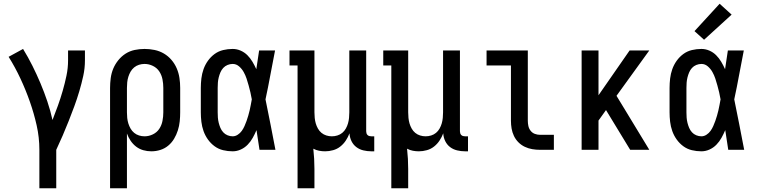

<svg xmlns="http://www.w3.org/2000/svg" viewBox="-20 -799 4040 1024"><path d="M190 205V0Q190 -66 175.5 -130.5Q161 -195 139 -257.5Q117 -320 89 -380Q61 -440 26 -496L103 -538Q130 -494 153 -448Q176 -402 196 -354.5Q216 -307 232.5 -258Q249 -209 260 -159Q275 -197 289 -236Q303 -275 314.5 -315Q326 -355 334.5 -395.5Q343 -436 343 -477V-530H433V-477Q433 -435 424 -394Q415 -353 403 -312.5Q391 -272 376.5 -232.5Q362 -193 346.5 -154Q331 -115 314.5 -76.5Q298 -38 280 0V205Z M567 205V-330Q567 -356 570.5 -382.5Q574 -409 584 -433Q594 -457 611 -478Q628 -499 650 -513Q672 -527 698 -532.5Q724 -538 751 -538Q778 -538 804.5 -532.5Q831 -527 854 -513.5Q877 -500 894.5 -479.5Q912 -459 922.5 -434.5Q933 -410 937 -383.5Q941 -357 941 -330V-200Q941 -176 938.5 -151.5Q936 -127 928.5 -103.5Q921 -80 908.5 -59Q896 -38 877.5 -22.5Q859 -7 835.5 0.5Q812 8 787 8Q765 8 744 2Q723 -4 706 -17Q689 -30 676.5 -48.5Q664 -67 657 -87V205ZM751 -72Q774 -72 795.5 -82.5Q817 -93 829.5 -112Q842 -131 846.5 -154Q851 -177 851 -200V-330Q851 -353 846.5 -376Q842 -399 829.5 -418Q817 -437 795.5 -447.5Q774 -458 751 -458Q736 -458 721.5 -453.5Q707 -449 695.5 -439.5Q684 -430 676.5 -417Q669 -404 664.5 -389.5Q660 -375 658.5 -360Q657 -345 657 -330V-200Q657 -185 658.5 -170Q660 -155 664.5 -140.5Q669 -126 676.5 -113Q684 -100 695.5 -90.5Q707 -81 721.5 -76.5Q736 -72 751 -72Z M1221 8Q1195 8 1170 2Q1145 -4 1124.5 -19Q1104 -34 1089 -55Q1074 -76 1065.5 -100Q1057 -124 1054 -149.5Q1051 -175 1051 -200V-330Q1051 -355 1054 -380.5Q1057 -406 1065.5 -430Q1074 -454 1089 -475Q1104 -496 1124.5 -511Q1145 -526 1170 -532Q1195 -538 1221 -538Q1243 -538 1263.5 -529Q1284 -520 1299.5 -504.5Q1315 -489 1326.5 -469.5Q1338 -450 1347 -430Q1351 -455 1354.5 -480Q1358 -505 1362 -530H1447Q1434 -465 1422 -399.5Q1410 -334 1396 -269Q1410 -202 1423 -134.5Q1436 -67 1449 0H1364Q1360 -26 1356 -52.5Q1352 -79 1348 -105Q1339 -84 1328 -64Q1317 -44 1301 -27.5Q1285 -11 1264 -1.5Q1243 8 1221 8ZM1221 -72Q1235 -72 1248 -80.5Q1261 -89 1269.5 -101Q1278 -113 1284 -126.5Q1290 -140 1295 -154Q1300 -168 1304 -182Q1308 -196 1311.5 -210.5Q1315 -225 1317.5 -239.5Q1320 -254 1323 -269Q1320 -288 1315.5 -306.5Q1311 -325 1306 -343.5Q1301 -362 1295 -380Q1289 -398 1279.5 -415Q1270 -432 1255 -445Q1240 -458 1221 -458Q1207 -458 1193.5 -452.5Q1180 -447 1170.5 -436.5Q1161 -426 1155.5 -413Q1150 -400 1146.5 -386Q1143 -372 1142 -358Q1141 -344 1141 -330V-200Q1141 -186 1142 -172Q1143 -158 1146.5 -144Q1150 -130 1155.5 -117Q1161 -104 1170.5 -93.5Q1180 -83 1193.5 -77.5Q1207 -72 1221 -72Z M1567 205V-450H1524V-530H1657V-200Q1657 -185 1658.5 -170Q1660 -155 1664 -141Q1668 -127 1675.5 -113.5Q1683 -100 1694.5 -90.5Q1706 -81 1720.5 -76.5Q1735 -72 1750 -72Q1765 -72 1779.5 -76.5Q1794 -81 1805.5 -90.5Q1817 -100 1824.5 -113.5Q1832 -127 1836 -141Q1840 -155 1841.5 -170Q1843 -185 1843 -200V-530H1933V-99Q1933 -94 1934.5 -88.5Q1936 -83 1940 -79Q1944 -75 1949.5 -73.5Q1955 -72 1960 -72H1976V8H1960Q1939 8 1918 3Q1897 -2 1880.5 -14.5Q1864 -27 1854.5 -46.5Q1845 -66 1844 -88Q1836 -67 1824 -49Q1812 -31 1795 -17.5Q1778 -4 1756.5 2Q1735 8 1714 8Q1698 8 1682 5Q1666 2 1651 -6Q1654 21 1655.5 48Q1657 75 1657 102V205Z M2067 205V-450H2024V-530H2157V-200Q2157 -185 2158.5 -170Q2160 -155 2164 -141Q2168 -127 2175.5 -113.5Q2183 -100 2194.5 -90.5Q2206 -81 2220.5 -76.5Q2235 -72 2250 -72Q2265 -72 2279.5 -76.5Q2294 -81 2305.5 -90.5Q2317 -100 2324.5 -113.5Q2332 -127 2336 -141Q2340 -155 2341.5 -170Q2343 -185 2343 -200V-530H2433V-99Q2433 -94 2434.5 -88.5Q2436 -83 2440 -79Q2444 -75 2449.5 -73.5Q2455 -72 2460 -72H2476V8H2460Q2439 8 2418 3Q2397 -2 2380.5 -14.5Q2364 -27 2354.5 -46.5Q2345 -66 2344 -88Q2336 -67 2324 -49Q2312 -31 2295 -17.5Q2278 -4 2256.5 2Q2235 8 2214 8Q2198 8 2182 5Q2166 2 2151 -6Q2154 21 2155.5 48Q2157 75 2157 102V205Z M2860 0Q2839 0 2818.5 -3.5Q2798 -7 2779 -16Q2760 -25 2745 -40Q2730 -55 2721 -74Q2712 -93 2708.5 -113.5Q2705 -134 2705 -155V-450H2575V-530H2795V-155Q2795 -141 2798 -127Q2801 -113 2810 -101.5Q2819 -90 2832.5 -85Q2846 -80 2860 -80H2934V0Z M3082 0V-530H3172V-291L3338 -530H3443L3268 -288L3293 -247L3443 0H3341L3212 -212L3172 -156V0Z M3721 8Q3695 8 3670 2Q3645 -4 3624.5 -19Q3604 -34 3589 -55Q3574 -76 3565.5 -100Q3557 -124 3554 -149.5Q3551 -175 3551 -200V-330Q3551 -355 3554 -380.5Q3557 -406 3565.5 -430Q3574 -454 3589 -475Q3604 -496 3624.5 -511Q3645 -526 3670 -532Q3695 -538 3721 -538Q3743 -538 3763.5 -529Q3784 -520 3799.5 -504.5Q3815 -489 3826.5 -469.5Q3838 -450 3847 -430Q3851 -455 3854.5 -480Q3858 -505 3862 -530H3947Q3934 -465 3922 -399.5Q3910 -334 3896 -269Q3910 -202 3923 -134.5Q3936 -67 3949 0H3864Q3860 -26 3856 -52.5Q3852 -79 3848 -105Q3839 -84 3828 -64Q3817 -44 3801 -27.5Q3785 -11 3764 -1.5Q3743 8 3721 8ZM3721 -72Q3735 -72 3748 -80.5Q3761 -89 3769.5 -101Q3778 -113 3784 -126.5Q3790 -140 3795 -154Q3800 -168 3804 -182Q3808 -196 3811.5 -210.5Q3815 -225 3817.5 -239.5Q3820 -254 3823 -269Q3820 -288 3815.5 -306.5Q3811 -325 3806 -343.5Q3801 -362 3795 -380Q3789 -398 3779.5 -415Q3770 -432 3755 -445Q3740 -458 3721 -458Q3707 -458 3693.5 -452.5Q3680 -447 3670.5 -436.5Q3661 -426 3655.5 -413Q3650 -400 3646.5 -386Q3643 -372 3642 -358Q3641 -344 3641 -330V-200Q3641 -186 3642 -172Q3643 -158 3646.5 -144Q3650 -130 3655.5 -117Q3661 -104 3670.5 -93.5Q3680 -83 3693.5 -77.5Q3707 -72 3721 -72ZM3735 -587 3684 -633 3818 -779 3882 -721Z"/></svg>

Font: Iosevka Slab Medium
Style: Regular
Weight: 500
Monospace: yes
Designer: Belleve Invis
Foundry: Belleve Invis
Version: Version 11.1.1; ttfautohint (v1.8.3)